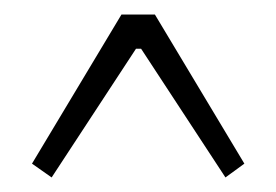

<svg xmlns="http://www.w3.org/2000/svg" viewBox="-20 -611 380 264"><path d="M316 -386 290 -367 174 -544H167L51 -367L24 -386L147 -591H193Z"/></svg>

Font: exo2condensed_l
Style: Regular
Weight: 300
Width: 3
Designer: Natanael Gama
Version: Version 1.001;PS 001.001;hotconv 1.0.70;makeotf.lib2.5.58329